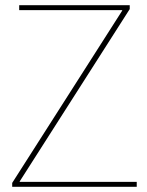

<svg xmlns="http://www.w3.org/2000/svg" viewBox="-20 -720 566 740"><path d="M27 0V-15L451 -679V-681H54V-700H480V-685L56 -21V-19H507V0Z"/></svg>

Font: Georama Thin
Style: Regular
Weight: 100
Designer: Jean-Baptiste Levee
Foundry: Production Type
Version: Version 1.000